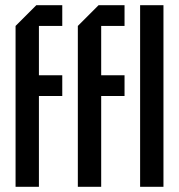

<svg xmlns="http://www.w3.org/2000/svg" viewBox="-20 -720 690 740"><path d="M40 0V-620L120 -700H220V-620H130V-430H220V-350H130V0ZM280 0V-620L360 -700H460V-620H370V-430H460V-350H370V0ZM520 0V-700H610V0Z"/></svg>

Font: Tektur Condensed
Style: Regular
Weight: 400
Width: 3
Designer: Adam Jagosz
Foundry: Adam Jagosz
Version: Version 1.005;gftools[0.9.30]